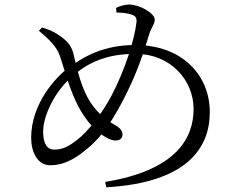

<svg xmlns="http://www.w3.org/2000/svg" viewBox="-20 -788 1040 838"><path d="M439.3 6 443.9 29.5C796.3 9.3 895.7 -142.2 895.7 -298.4C895.7 -461 773.7 -591.5 570.7 -591.5C433.4 -591.5 348 -543.3 275.1 -489.4C224 -451 116 -335.9 116 -186.9C116 -126 142.3 -66.7 199.8 -66.7C256.6 -66.7 302.4 -93.3 341.8 -123.7C410.5 -176.1 455.5 -233.7 515 -346.3C580.9 -472.2 607.2 -561.3 632.3 -641.8C640.7 -669.1 655.5 -682.7 655.5 -702.5C655.5 -729.4 590.4 -768.2 543.6 -768.2C524.8 -768.2 501.5 -761.1 486.4 -753.5L488.4 -733.4C511.8 -733 531.2 -730.8 549.4 -725.8C566.8 -720.8 578.1 -714.6 575.8 -691.8C567.1 -615.9 527 -485.4 466.9 -371C425.6 -292.4 363.9 -213.4 314.3 -175.5C280.7 -150.4 255.8 -135 215.7 -135C187.7 -135 168.3 -157.8 168.3 -213.7C168.3 -278.3 213.6 -384.8 298.8 -458.2C382.8 -529.9 470 -552.9 572.5 -552.9C722.4 -552.9 824.9 -439.7 824.9 -312.5C824.9 -184.3 748.9 -44.8 439.3 6ZM484.3 -174.7C501.9 -174.7 514.7 -183.4 514.7 -200.8C514.7 -220.6 498.2 -233.7 478.9 -244.1C438.9 -266.5 394.5 -303.8 362.8 -361.4C326.7 -427.6 311.3 -512 299.3 -558.1C287.7 -601.6 252.7 -624.2 230 -639.1C212.3 -651.4 186.9 -661.3 163.4 -668.1L149.8 -653.8C197 -614.2 227.7 -583 240.8 -545.3C258.6 -494.4 278.1 -416.8 310.4 -346.8C333.2 -297.6 369.3 -241.6 415.2 -206.7C432.1 -193.5 460.7 -174.7 484.3 -174.7Z"/></svg>

Font: Source Han Serif TW VF
Style: Regular
Weight: 250
Designer: Ryoko NISHIZUKA 西塚涼子 (kana & ideographs); Frank Grießhammer (Latin, Greek & Cyrillic); Wenlong ZHANG 张文龙 (bopomofo); San
Foundry: Adobe
Version: Version 2.002;hotconv 1.1.0;makeotfexe 2.6.0